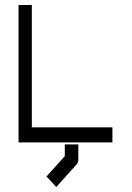

<svg xmlns="http://www.w3.org/2000/svg" viewBox="-20 -617 526 766"><path d="M238.5 -41H292.5V18Q292.5 31 285.5 39L204.5 129L165.5 87L238.5 6ZM54 -597H107V-109H428.5V-49H54Z"/></svg>

Font: 3270 Nerd Font Mono SemCond
Style: Regular
Weight: 400
Monospace: yes
Version: Version 3.0.1;Nerd Fonts 3.1.1